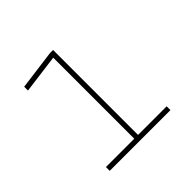

<svg xmlns="http://www.w3.org/2000/svg" viewBox="-96 -759 465 465"><g transform="rotate(-45 136.5 -527.0)"><path d="M31.5 -375H239.5V-388H141.5V-679H131L29 -665.5V-652.5L128.5 -665.5V-388H31.5Z"/></g></svg>

Font: Anybody UltraCondensed Thin Thin
Style: Regular
Weight: 250
Version: Version 1.111